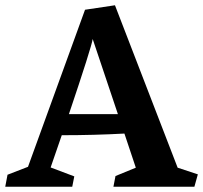

<svg xmlns="http://www.w3.org/2000/svg" viewBox="-39 -713 775 733"><path d="M716.3 -47.4 703.1 0H394L401.9 -41L479.5 -72.8L436 -203.1Q321.3 -196.8 196.8 -196.8L154.3 -73.7L244.6 -39.6L236.8 0H-19L-10.3 -45.9L67.9 -76.2L285.6 -675.8L399.9 -692.9L639.2 -72.8ZM411.1 -277.3 314.9 -564Q310.1 -532.7 224.1 -277.3Z"/></svg>

Font: Vesper Libre
Style: Bold
Weight: 700
Designer: Robert Keller & Kimya Gandhi
Foundry: Mota Italic
Version: Version 1.058